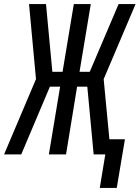

<svg xmlns="http://www.w3.org/2000/svg" viewBox="-37 -755 683 939"><path d="M534 164H451L478 0H421L390 -331H340L286 0H202L257 -331H207L67 0H-17L139 -368L105 -735H188L219 -404H269L324 -735H407L352 -404H402L543 -735H626L470 -368L498 -74H574Z"/></svg>

Font: Iosevka Curly Extended Oblique
Style: Regular
Weight: 400
Width: 7
Italic angle: -9°
Monospace: yes
Designer: Belleve Invis
Foundry: Belleve Invis
Version: Version 11.1.0; ttfautohint (v1.8.3)